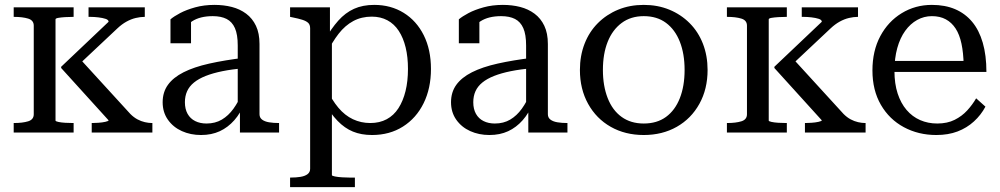

<svg xmlns="http://www.w3.org/2000/svg" viewBox="-20 -542 4090 785"><path d="M118 -75V-437Q118 -459 95 -466Q72 -473 37 -473H36V-512H281V-473H279Q263 -473 246.5 -472Q230 -471 218.5 -469Q207 -467 207 -463V-49Q207 -46 218.5 -43.5Q230 -41 246.5 -40Q263 -39 279 -39H281V0H36V-39H37Q72 -39 95 -46Q118 -53 118 -75ZM603 0H355V-39H357Q365 -39 381.5 -40Q398 -41 411 -44Q424 -47 424 -50L230 -264V-269L424 -453Q424 -461 411.5 -465Q399 -469 382 -471Q365 -473 350 -473H342V-512H572V-473H571Q554 -473 535 -468.5Q516 -464 497 -453.5Q478 -443 460 -426L294 -270L300 -309L513 -76Q527 -62 542 -54Q557 -46 572.5 -42.5Q588 -39 601 -39H603Z M980 -306 979 -263Q929 -259 889.5 -251Q850 -243 821 -231.5Q792 -220 773 -204.5Q754 -189 745 -169Q736 -149 736 -124Q736 -96 747 -76.5Q758 -57 778 -47Q798 -37 824 -37Q860 -37 887 -53Q914 -69 934.5 -97.5Q955 -126 971 -164L979 -119Q964 -80 938 -50.5Q912 -21 878.5 -5.5Q845 10 802 10Q759 10 723.5 -6Q688 -22 666.5 -52.5Q645 -83 645 -124Q645 -165 666.5 -195Q688 -225 730.5 -246.5Q773 -268 835.5 -282Q898 -296 980 -306ZM961 0V-104H952V-356Q952 -401 940.5 -427Q929 -453 906.5 -464.5Q884 -476 850 -476Q798 -476 765.5 -455Q733 -434 713 -404Q713 -419 716.5 -430.5Q720 -442 726.5 -450.5Q733 -459 742 -464Q751 -469 761 -471V-365H677V-463Q691 -475 716.5 -488.5Q742 -502 778 -512Q814 -522 857 -522Q895 -522 928 -513.5Q961 -505 986.5 -486Q1012 -467 1026.5 -436.5Q1041 -406 1041 -362V-75Q1041 -61 1051.5 -53Q1062 -45 1080 -42Q1098 -39 1120 -39H1121V0Z M1431 223H1166V184H1168Q1191 184 1209 181Q1227 178 1237.5 170Q1248 162 1248 148V-426Q1248 -441 1240 -448.5Q1232 -456 1216.5 -461Q1201 -466 1176 -471L1166 -473V-512H1329V-390L1337 -382V174Q1337 177 1349.5 179.5Q1362 182 1379 183Q1396 184 1408 184H1431ZM1501 10Q1457 10 1423 -4Q1389 -18 1360 -48Q1331 -78 1304 -125L1314 -181Q1337 -133 1363.5 -101.5Q1390 -70 1423 -54.5Q1456 -39 1494 -39Q1532 -39 1561 -54.5Q1590 -70 1609 -99.5Q1628 -129 1638 -169.5Q1648 -210 1648 -260Q1648 -309 1638.5 -348Q1629 -387 1610.5 -415.5Q1592 -444 1564 -459Q1536 -474 1500 -474Q1458 -474 1424.5 -456Q1391 -438 1364.5 -404Q1338 -370 1314 -321L1306 -376Q1334 -425 1363 -457.5Q1392 -490 1427.5 -506Q1463 -522 1510 -522Q1578 -522 1630.5 -489.5Q1683 -457 1712.5 -398Q1742 -339 1742 -260Q1742 -181 1712 -120Q1682 -59 1627.5 -24.5Q1573 10 1501 10Z M2159 -306 2158 -263Q2108 -259 2068.5 -251Q2029 -243 2000 -231.5Q1971 -220 1952 -204.5Q1933 -189 1924 -169Q1915 -149 1915 -124Q1915 -96 1926 -76.5Q1937 -57 1957 -47Q1977 -37 2003 -37Q2039 -37 2066 -53Q2093 -69 2113.5 -97.5Q2134 -126 2150 -164L2158 -119Q2143 -80 2117 -50.5Q2091 -21 2057.5 -5.5Q2024 10 1981 10Q1938 10 1902.5 -6Q1867 -22 1845.5 -52.5Q1824 -83 1824 -124Q1824 -165 1845.5 -195Q1867 -225 1909.5 -246.5Q1952 -268 2014.5 -282Q2077 -296 2159 -306ZM2140 0V-104H2131V-356Q2131 -401 2119.5 -427Q2108 -453 2085.5 -464.5Q2063 -476 2029 -476Q1977 -476 1944.5 -455Q1912 -434 1892 -404Q1892 -419 1895.5 -430.5Q1899 -442 1905.5 -450.5Q1912 -459 1921 -464Q1930 -469 1940 -471V-365H1856V-463Q1870 -475 1895.5 -488.5Q1921 -502 1957 -512Q1993 -522 2036 -522Q2074 -522 2107 -513.5Q2140 -505 2165.5 -486Q2191 -467 2205.5 -436.5Q2220 -406 2220 -362V-75Q2220 -61 2230.5 -53Q2241 -45 2259 -42Q2277 -39 2299 -39H2300V0Z M2873 -256Q2873 -178 2839.5 -117.5Q2806 -57 2747 -23.5Q2688 10 2612 10Q2536 10 2477 -23.5Q2418 -57 2384.5 -117.5Q2351 -178 2351 -256Q2351 -314 2370 -363Q2389 -412 2424.5 -447.5Q2460 -483 2507.5 -502.5Q2555 -522 2612 -522Q2669 -522 2716.5 -502.5Q2764 -483 2799.5 -447.5Q2835 -412 2854 -363Q2873 -314 2873 -256ZM2445 -256Q2445 -191 2464.5 -141Q2484 -91 2521.5 -64Q2559 -37 2612 -37Q2666 -37 2703 -64Q2740 -91 2759.5 -140.5Q2779 -190 2779 -256Q2779 -322 2759.5 -371.5Q2740 -421 2703 -448.5Q2666 -476 2612 -476Q2559 -476 2521.5 -448Q2484 -420 2464.5 -371Q2445 -322 2445 -256Z M3034 -75V-437Q3034 -459 3011 -466Q2988 -473 2953 -473H2952V-512H3197V-473H3195Q3179 -473 3162.5 -472Q3146 -471 3134.5 -469Q3123 -467 3123 -463V-49Q3123 -46 3134.5 -43.5Q3146 -41 3162.5 -40Q3179 -39 3195 -39H3197V0H2952V-39H2953Q2988 -39 3011 -46Q3034 -53 3034 -75ZM3519 0H3271V-39H3273Q3281 -39 3297.5 -40Q3314 -41 3327 -44Q3340 -47 3340 -50L3146 -264V-269L3340 -453Q3340 -461 3327.5 -465Q3315 -469 3298 -471Q3281 -473 3266 -473H3258V-512H3488V-473H3487Q3470 -473 3451 -468.5Q3432 -464 3413 -453.5Q3394 -443 3376 -426L3210 -270L3216 -309L3429 -76Q3443 -62 3458 -54Q3473 -46 3488.5 -42.5Q3504 -39 3517 -39H3519Z M3637 -252Q3637 -200 3650 -160Q3663 -120 3686.5 -92.5Q3710 -65 3742 -51Q3774 -37 3812 -37Q3853 -37 3883 -52Q3913 -67 3934.5 -90.5Q3956 -114 3971 -140L4009 -106Q3991 -72 3962 -45.5Q3933 -19 3895 -4.5Q3857 10 3808 10Q3735 10 3675.5 -22Q3616 -54 3581.5 -113.5Q3547 -173 3547 -254Q3547 -334 3579 -394Q3611 -454 3666.5 -488Q3722 -522 3790 -522Q3844 -522 3885 -504.5Q3926 -487 3954.5 -453Q3983 -419 3998 -367.5Q4013 -316 4013 -248H3615V-293H3948L3920 -276Q3919 -326 3911 -363.5Q3903 -401 3887 -425.5Q3871 -450 3847 -463Q3823 -476 3790 -476Q3758 -476 3730 -460.5Q3702 -445 3681 -416Q3660 -387 3648.5 -345.5Q3637 -304 3637 -252Z"/></svg>

Font: Roboto Serif 72pt
Style: Regular
Weight: 400
Designer: Greg Gazdowicz
Foundry: Commercial Type
Version: Version 1.008